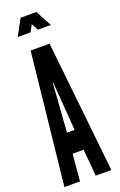

<svg xmlns="http://www.w3.org/2000/svg" viewBox="-173 -962 633 1009"><g transform="rotate(-20 143.0 -457.5)"><path d="M0.5 0H87.5L101 -150H162.5L175.5 0H263L185 -735H79ZM111 -264 130 -529 130.5 -536.5H133L133.5 -529L153.5 -264ZM39.5 -825H111.5L132 -863L152.5 -825H225L176.5 -915H88.5Z"/></g></svg>

Font: League Gothic SemiCondensed
Style: Regular
Weight: 400
Width: 4
Designer: The League of Moveable Type
Version: Version 1.600; ttfautohint (v1.8.3)